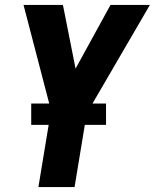

<svg xmlns="http://www.w3.org/2000/svg" viewBox="-20 -540 640 775"><path d="M135 215 186 -94 75 -520H234L285 -263L426 -520H585L330 -82L281 215ZM408 -36H106V-122H408Z"/></svg>

Font: Iosevka Aile Heavy Oblique
Style: Regular
Weight: 900
Italic angle: -9°
Designer: Belleve Invis
Foundry: Belleve Invis
Version: Version 31.1.0; ttfautohint (v1.8.4)